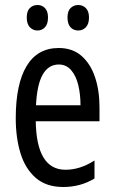

<svg xmlns="http://www.w3.org/2000/svg" viewBox="-20 -738 458 768"><path d="M215 -546Q270 -546 306 -514.5Q342 -483 360 -429.5Q378 -376 378 -309V-253H123Q126 -59 242 -59Q271 -59 299.5 -68Q328 -77 358 -96V-24Q302 10 233 10Q165 10 123 -26.5Q81 -63 62 -125Q43 -187 43 -265Q43 -402 86.5 -474Q130 -546 215 -546ZM215 -480Q174 -480 151 -440Q128 -400 124 -317H302Q302 -361 293 -398Q284 -435 264.5 -457.5Q245 -480 215 -480ZM87 -668Q87 -694 99.5 -706Q112 -718 130 -718Q148 -718 160 -705.5Q172 -693 172 -668Q172 -642 160 -629Q148 -616 130 -616Q112 -616 99.5 -629Q87 -642 87 -668ZM250 -668Q250 -694 262.5 -706Q275 -718 293 -718Q311 -718 323.5 -705.5Q336 -693 336 -668Q336 -642 323.5 -629Q311 -616 293 -616Q274 -616 262 -629Q250 -642 250 -668Z"/></svg>

Font: Noto Sans Sinhala ExtraCondensed
Style: Regular
Weight: 400
Width: 2
Designer: Jelle Bosma - Monotype Design Team
Foundry: Monotype Imaging Inc.
Version: Version 2.006; ttfautohint (v1.8.4.7-5d5b)